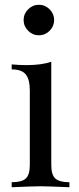

<svg xmlns="http://www.w3.org/2000/svg" viewBox="-20 -785 333 805"><path d="M207 -701Q207 -675 188 -656Q169 -637 143 -637Q117 -637 98 -656Q79 -675 79 -701Q79 -727 98 -746Q117 -765 143 -765Q169 -765 188 -746Q207 -727 207 -701ZM195 -93Q195 -52 212 -36.5Q229 -21 271 -21V0Q179 -4 150 -4Q121 -4 29 0V-21Q71 -21 88 -36.5Q105 -52 105 -93V-406Q105 -452 88 -473Q71 -494 29 -494V-515Q61 -512 91 -512Q154 -512 195 -526Z"/></svg>

Font: Myanmar April Display
Style: Regular
Weight: 400
Designer: Khon Soe Zaw Thu
Foundry: Myanmar OS
Version: Version 2.50 April 12, 2019